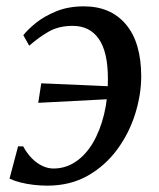

<svg xmlns="http://www.w3.org/2000/svg" viewBox="-20 -575 501 605"><path d="M244.5 -555Q328.5 -555 376.5 -498.5Q424.5 -442 425 -335.5Q425 -277 406 -216.2Q387 -155.5 349.5 -104.2Q312 -53 256.8 -21.5Q201.5 10 129 10Q108.5 10 86.5 7.5Q64.5 5 44.8 0Q25 -5 10 -12L37 -114H53Q65 -91.5 80.5 -76Q96 -60.5 113.5 -52.2Q131 -44 148.5 -44Q186.5 -44 218.2 -65.2Q250 -86.5 272.8 -125Q295.5 -163.5 308 -215Q320.5 -266.5 320 -327Q320 -411 291.5 -452.2Q263 -493.5 209 -493.5Q165.5 -493.5 134.2 -475.8Q103 -458 72 -431L53.5 -464Q67 -481.5 93.2 -502.8Q119.5 -524 157.5 -539.5Q195.5 -555 244.5 -555ZM100.5 -251 110 -312.5Q167.5 -310 221 -307.8Q274.5 -305.5 337.5 -302.5L331 -263Q269.5 -260 213 -256.8Q156.5 -253.5 100.5 -251Z"/></svg>

Font: Merriweather 48pt
Style: Italic
Weight: 400
Italic angle: -7.8°
Version: Version 2.101